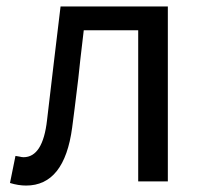

<svg xmlns="http://www.w3.org/2000/svg" viewBox="-20 -563 633 596"><path d="M11 5 28 -79 40 -77Q48 -75 53 -75Q113 -75 126 -190L147 -368L168 -543H501V0H409V-469H240Q227 -360 223 -319Q210 -211 204 -167Q180 13 61 13Q37 13 11 5Z"/></svg>

Font: Merged Yaku Han JP
Style: Regular
Weight: 400
Designer: Ryoko NISHIZUKA 西塚涼子 (kana, bopomofo & ideographs); Paul D. Hunt (Latin, Greek & Cyrillic); Sandoll Communications 산돌커뮤니
Foundry: Adobe
Version: Version 2.004